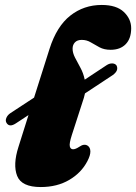

<svg xmlns="http://www.w3.org/2000/svg" viewBox="-20 -740 550 775"><path d="M6 -244.5Q1 -253.5 5.8 -264.5Q10.5 -275.5 21.5 -283L117.5 -346L180 -543Q209 -634 263.8 -677Q318.5 -720 390.5 -720Q450 -720 479.8 -691.8Q509.5 -663.5 509.5 -626Q509.5 -584.5 487.5 -561.8Q465.5 -539 426.5 -539Q400.5 -539 381.8 -549Q363 -559 346.5 -569Q330 -579 310 -579Q292 -579 282.5 -569Q273 -559 273 -543.5Q273 -526.5 282.8 -507.5Q292.5 -488.5 304.5 -466.8Q316.5 -445 322 -418.5L410.5 -477Q422 -484.5 433.5 -484Q445 -483.5 450.5 -475.5Q460.5 -455 434.5 -436.5L323 -363Q321 -354 318.5 -345L270 -195Q259 -161 261.8 -149.2Q264.5 -137.5 275 -137.5Q285 -137.5 300 -147.5Q320 -161.5 334.5 -151.5Q344.5 -144.5 344.8 -128.8Q345 -113 333 -90Q308.5 -42.5 259.5 -13.8Q210.5 15 144.5 15Q67 15 49.2 -30Q31.5 -75 54.5 -147L95 -275.5L44 -242Q17.5 -224.5 6 -244.5Z"/></svg>

Font: Fraunces 9pt Soft Black
Style: Italic
Weight: 900
Italic angle: -16°
Version: Version 1.000;[b76b70a41]